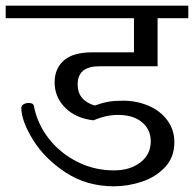

<svg xmlns="http://www.w3.org/2000/svg" viewBox="-33 -670 682 675"><path d="M42 -291Q42 -299 50 -303.5Q58 -308 68 -308Q84 -308 86 -298Q98 -235 138 -183.5Q178 -132 238 -101.5Q298 -71 368 -71Q424 -71 460.5 -99Q497 -127 497 -173Q497 -215 466 -240.5Q435 -266 382 -266Q340 -266 296 -247Q233 -254 196 -291.5Q159 -329 159 -380Q159 -429 191.5 -457.5Q224 -486 291 -486H438V-606H-13V-650H629V-606H521V-437H316Q240 -437 240 -373Q240 -317 300 -299Q328 -309 348.5 -312.5Q369 -316 400 -316Q447 -316 488.5 -298.5Q530 -281 555 -247.5Q580 -214 580 -170Q580 -117 547 -82Q514 -47 465 -31Q416 -15 368 -15Q272 -15 198 -63.5Q124 -112 83 -178.5Q42 -245 42 -291Z"/></svg>

Font: Kurale
Style: Regular
Weight: 400
Designer: Eduardo Rodriguez Tunni
Foundry: Eduardo Rodriguez Tunni
Version: Version 2.000